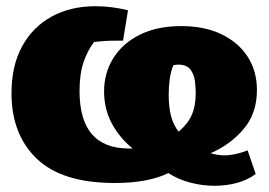

<svg xmlns="http://www.w3.org/2000/svg" viewBox="-20 -576 866 618"><path d="M349 13Q180 13 98.5 -65Q17 -143 17 -276Q17 -364 51 -426.5Q85 -489 146 -522.5Q207 -556 287 -556Q339 -556 392 -543L376 -445H349Q317 -445 283 -441Q262 -414 249 -376Q236 -338 236 -283Q236 -98 395 -98Q401 -98 407 -98Q365 -132 340 -178.5Q315 -225 315 -282Q315 -341 344.5 -388.5Q374 -436 429.5 -464Q485 -492 563 -492Q639 -492 693.5 -465.5Q748 -439 777.5 -393Q807 -347 807 -286Q807 -211 764 -160.5Q721 -110 658 -83Q680 -76 702 -76Q736 -76 777 -92L803 -16Q778 3 743.5 12.5Q709 22 670 22Q631 22 591.5 11.5Q552 1 522 -19Q492 -4 449 4.5Q406 13 349 13ZM523 -272Q523 -231 530.5 -202.5Q538 -174 555 -152Q585 -178 597.5 -206.5Q610 -235 610 -277Q610 -293 607.5 -314.5Q605 -336 593 -352Q581 -368 554 -368Q546 -368 538 -366Q530 -347 526.5 -322.5Q523 -298 523 -272Z"/></svg>

Font: Piazzolla SC Black
Style: Regular
Weight: 900
Designer: Juan Pablo del Peral
Foundry: Huerta Tipografica
Version: Version 1.330